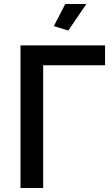

<svg xmlns="http://www.w3.org/2000/svg" viewBox="-20 -936 558 956"><path d="M305 -916 248 -806 320 -784 410 -916ZM82 -710V0H195V-611H503V-710Z"/></svg>

Font: RT Raleway SemiBold
Style: Regular
Weight: 400
Designer: Matt McInerney, Pablo Impallari, Rodrigo Fuenzalida — Edited by Milan Moffatt in April 2016
Foundry: Matt McInerney, Pablo Impallari, Rodrigo Fuenzalida — Edited by Milan Moffatt in April 2016
Version: Version 3.001